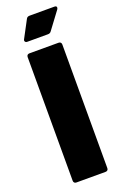

<svg xmlns="http://www.w3.org/2000/svg" viewBox="-167 -929 627 978"><g transform="rotate(-20 146.0 -440.0)"><path d="M67 -700H225Q232 -700 236 -696Q240 -692 240 -685V-15Q240 -8 236 -4Q232 0 225 0H67Q60 0 56 -4Q52 -8 52 -15V-685Q52 -692 56 -696Q60 -700 67 -700ZM133 -880H268Q280 -880 280 -871Q280 -867 277 -862L207 -768Q201 -759 189 -759H77Q69 -759 65.5 -764.5Q62 -770 66 -777L115 -869Q120 -880 133 -880Z"/></g></svg>

Font: Barlow Black
Style: Regular
Weight: 900
Designer: Jeremy Tribby
Foundry: Tribby Type
Version: Version 1.422